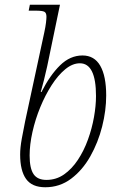

<svg xmlns="http://www.w3.org/2000/svg" viewBox="-20 -780 504 810"><path d="M171 10Q115 10 90 -25Q65 -60 65 -128Q65 -157 72 -195.5Q79 -234 86 -268L167 -644Q172 -667 174 -684Q176 -701 176 -709Q176 -726 167 -730.5Q158 -735 131 -735H101L106 -760H233L179 -500Q173 -472 165.5 -442.5Q158 -413 152 -392H155Q191 -463 233.5 -504.5Q276 -546 328 -546Q378 -546 403 -502.5Q428 -459 428 -377Q428 -314 411 -246.5Q394 -179 361 -120.5Q328 -62 280 -26Q232 10 171 10ZM176 -21Q217 -21 250 -44Q283 -67 308.5 -105.5Q334 -144 351 -191Q368 -238 376.5 -286Q385 -334 385 -375Q385 -513 317 -513Q286 -513 255.5 -488Q225 -463 198 -421Q171 -379 150 -328Q129 -277 117 -223.5Q105 -170 105 -124Q105 -70 121.5 -45.5Q138 -21 176 -21Z"/></svg>

Font: Noto Serif SemiCondensed ExtraLight
Style: Italic
Weight: 200
Width: 4
Italic angle: -12°
Designer: Monotype Design Team
Foundry: Monotype Imaging Inc.
Version: Version 2.013